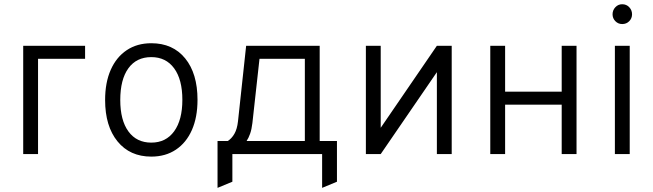

<svg xmlns="http://www.w3.org/2000/svg" viewBox="-20 -727 3082 906"><path d="M89.5 0V-511H381.5V-449.5H159.5V0Z M694 12Q593 12 534.5 -59.8Q476 -131.5 476 -255Q476 -337.5 502.5 -397.5Q529 -457.5 578 -490.2Q627 -523 694 -523Q795.5 -523 853.8 -451.5Q912 -380 912 -256Q912 -173.5 885.5 -113.5Q859 -53.5 810 -20.8Q761 12 694 12ZM694 -54Q763 -54 801.8 -107.5Q840.5 -161 840.5 -256Q840.5 -351.5 801.8 -404.5Q763 -457.5 694 -457.5Q624 -457.5 585.8 -404.8Q547.5 -352 547.5 -255Q547.5 -159.5 586 -106.8Q624.5 -54 694 -54Z M1006.5 159.5V-61.5H1054.5Q1073 -73 1086 -95.5Q1099 -118 1103 -154.5L1141.5 -511H1488.5V-61.5H1570V130.5L1500 159.5V0H1076.5V130.5ZM1143.5 -61.5H1418.5V-449.5H1204.5L1171 -146.5Q1167.5 -116.5 1160.2 -96Q1153 -75.5 1143.5 -61.5Z M1706.5 0V-511H1776.5V-124L2041.5 -511H2111.5V0H2041.5V-386.5L1776.5 0Z M2293.5 0V-511H2363.5V-294.5H2630.5V-511H2700.5V0H2630.5V-233H2363.5V0Z M2916 -613.5Q2897 -613.5 2883.8 -627Q2870.5 -640.5 2870.5 -659.5Q2870.5 -679 2883.8 -693Q2897 -707 2916 -707Q2936 -707 2949.2 -693Q2962.5 -679 2962.5 -659.5Q2962.5 -640.5 2949.2 -627Q2936 -613.5 2916 -613.5ZM2881.5 0V-511H2951.5V0Z"/></svg>

Font: Overpass Light
Style: Regular
Weight: 300
Designer: Delve Withrington, Dave Bailey, Thomas Jockin
Foundry: Delve Fonts LLC
Version: Version 4.000; ttfautohint (v1.8.3)